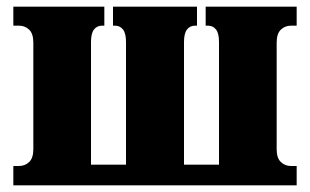

<svg xmlns="http://www.w3.org/2000/svg" viewBox="-20 -556 930 576"><path d="M20 0V-58H37Q55 -58 67.5 -70Q80 -82 80 -108V-428Q80 -455 67.5 -467Q55 -479 37 -479H20V-536H293V-479H286Q271 -479 262 -467.5Q253 -456 253 -430V-62H358V-430Q358 -456 349 -467.5Q340 -479 325 -479H319V-536H571V-479H565Q550 -479 541 -467.5Q532 -456 532 -430V-62H637V-430Q637 -456 628 -467.5Q619 -479 604 -479H597V-536H870V-479H853Q835 -479 822.5 -467Q810 -455 810 -428V-108Q810 -82 822.5 -70Q835 -58 853 -58H870V0Z"/></svg>

Font: Noto Serif Condensed Black
Style: Regular
Weight: 900
Width: 3
Designer: Monotype Design Team
Foundry: Monotype Imaging Inc.
Version: Version 2.015; ttfautohint (v1.8.4.7-5d5b)